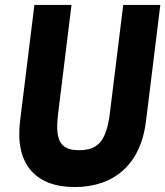

<svg xmlns="http://www.w3.org/2000/svg" viewBox="-20 -733 668 776"><path d="M478 -713 424 -275C410 -162 375 -126 300 -126C225 -126 201 -162 215 -275L269 -713H119L61 -243C40 -69 124 23 282 23C441 23 549 -69 570 -243L628 -713Z"/></svg>

Font: Bluebird
Style: SfBdNrwObl
Weight: 700
Designer: Jasper
Foundry: Cannot Into Space Fonts
Version: Version 0.98